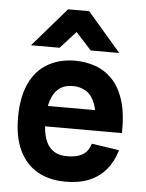

<svg xmlns="http://www.w3.org/2000/svg" viewBox="-53 -770 626 823"><g transform="rotate(5 260.0 -358.5)"><path d="M206.5 -726.8H297.2L441.2 -559.5H318.5L251.5 -633L184.5 -559.5H61.5ZM358.2 -161.8 476.8 -144.2Q462.2 -94.5 432.6 -59.4Q403 -24.2 358.9 -6.6Q314.8 11 256.8 10Q189 10 138.4 -19Q87.8 -48 60.5 -105.2Q33.2 -162.5 33.2 -246Q33.2 -333.8 60.5 -392.5Q87.8 -451.2 138.4 -480.6Q189 -510 256.8 -510Q299.5 -510 340.6 -496.5Q381.8 -483 414.6 -450.2Q447.5 -417.5 466 -361Q484.5 -304.5 482.8 -218.5H364Q367.2 -292.2 352.6 -331.6Q338 -371 312.5 -386Q287 -401 256.8 -401Q222.2 -401 201.4 -386.5Q180.5 -372 169.8 -348.2Q159 -324.5 154.9 -297.6Q150.8 -270.8 150.8 -246Q150.8 -224.5 154.1 -198.9Q157.5 -173.2 167.9 -150.8Q178.2 -128.2 199.5 -113.8Q220.8 -99.2 256.8 -99.2Q288.2 -99.2 309 -107Q329.8 -114.8 341.4 -129Q353 -143.2 358.2 -161.8ZM59.5 -306.5H459.5V-218.5H59.5Z"/></g></svg>

Font: Haskoy
Style: Regular
Weight: 400
Designer: Ertekin Erdin
Foundry: Ertekin Erdin
Version: Version 1.500